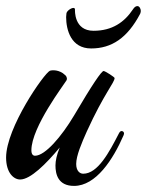

<svg xmlns="http://www.w3.org/2000/svg" viewBox="-54 -607 482 630"><path d="M351 -162C352 -165 353 -167 353 -169C353 -174 349 -177 345 -177C342 -177 339 -175 336 -169C304 -107 267 -37 219 -37C208 -37 196 -46 196 -69C196 -96 214 -138 231 -176C288 -301 322 -336 322 -351C322 -354 291 -374 286 -374C279 -374 249 -330 189 -228C148 -159 94 -96 61 -96C54 -96 49 -101 49 -114C49 -190 158 -332 164 -343C165 -345 167 -349 164 -355C163 -358 160 -361 152 -367C132 -380 113 -376 110 -375C91 -367 -34 -188 -34 -90C-34 -40 -9 -18 12 -18C46 -18 97 -69 142 -123C132 -99 128 -79 128 -64C128 -36 136 3 189 3C261 3 317 -84 351 -162ZM164 -563C164 -559 163 -555 163 -551C163 -509 179 -448 245 -448C312 -448 364 -482 406 -562C407 -565 408 -568 408 -571C408 -579 403 -587 397 -587C392 -587 387 -584 382 -576C354 -534 314 -506 253 -506C188 -506 192 -574 192 -576C192 -579 190 -581 187 -581C179 -581 165 -571 164 -563Z"/></svg>

Font: Mervale Script
Style: Regular
Weight: 400
Designer: Astigmatic (AOETI)
Foundry: Astigmatic (AOETI)
Version: Version 1.000